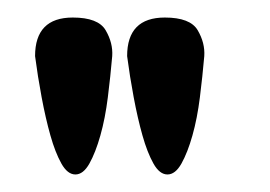

<svg xmlns="http://www.w3.org/2000/svg" viewBox="-20 -743 308 219"><path d="M213 -679Q211 -656 208 -632Q205 -608 199.5 -588.5Q194 -569 187 -556.5Q180 -544 171 -544Q162 -544 155 -556.5Q148 -569 142.5 -588.5Q137 -608 132.5 -632Q128 -656 125 -679Q125 -723 168 -723Q197 -723 205.5 -708.5Q214 -694 213 -679ZM108 -679Q106 -656 103 -632Q100 -608 94.5 -588.5Q89 -569 82 -556.5Q75 -544 66 -544Q57 -544 50 -556.5Q43 -569 37.5 -588.5Q32 -608 27.5 -632Q23 -656 20 -679Q20 -723 63 -723Q92 -723 100.5 -708.5Q109 -694 108 -679Z"/></svg>

Font: Jura
Style: Regular
Weight: 400
Designer: Ed Merritt
Foundry: Ten by Twenty
Version: Version 1.007